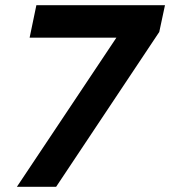

<svg xmlns="http://www.w3.org/2000/svg" viewBox="-20 -719 655 739"><path d="M428 -574H94L120 -699H615L593 -596L196 0H45Z"/></svg>

Font: Prompt SemiBold
Style: Italic
Weight: 600
Italic angle: -12°
Designer: Katatrad Team
Foundry: CadsonDemak
Version: Version 1.001